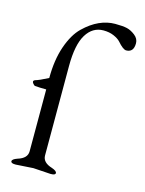

<svg xmlns="http://www.w3.org/2000/svg" viewBox="-109 -773 636 842"><g transform="rotate(15 209.0 -351.5)"><path d="M203 3 125 -2 47 3H44Q24 3 24 -6.5Q24 -16 47 -24Q90 -37 90 -69V-350Q59 -350 38 -352Q35 -353 30 -358.5Q25 -364 25 -368.5Q25 -373 31 -376Q50 -381 90 -402Q90 -484 111.5 -546Q133 -608 167 -641Q201 -674 236.5 -690Q272 -706 308 -706Q344 -706 362.5 -701.5Q381 -697 399.5 -682.5Q418 -668 418 -647Q418 -606 384 -606Q370 -606 344 -636Q334 -647 313.5 -656Q293 -665 266 -665Q217 -665 188.5 -618.5Q160 -572 160 -475V-69Q160 -37 203 -24Q226 -16 226 -6.5Q226 3 206 3Z"/></g></svg>

Font: EB Garamond
Style: Regular
Weight: 400
Version: Version 0.012